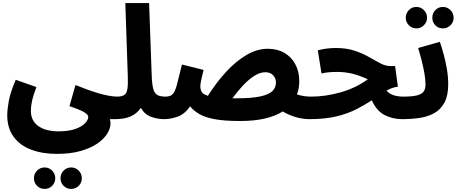

<svg xmlns="http://www.w3.org/2000/svg" viewBox="-20 -767 2983 1244"><path d="M441 457Q412 457 392 437Q372 417 372 388Q372 359 392 338.5Q412 318 441 318Q470 318 490 338.5Q510 359 510 388Q510 417 490 437Q470 457 441 457ZM269 457Q240 457 220 437Q200 417 200 388Q200 359 220 338.5Q240 318 269 318Q298 318 318 338.5Q338 359 338 388Q338 417 318 437Q298 457 269 457Z M27 -21Q27 -57 37 -112.5Q47 -168 82 -250L216 -203Q195 -148 187.5 -112.5Q180 -77 180 -49Q180 14 226.5 48.5Q273 83 357 84Q427 84 470 68Q513 52 532.5 30Q552 8 552 -9Q552 -24 525.5 -40Q499 -56 430 -79L469 -216Q550 -183 619 -162.5Q688 -142 738 -141Q774 -141 791.5 -120Q809 -99 809 -70Q809 -36 788 -15.5Q767 5 728 5Q719 5 710 5Q701 5 692 5Q696 20 696 33Q696 65 674.5 99.5Q653 134 610 163.5Q567 193 501.5 211.5Q436 230 349 230Q254 230 181.5 202.5Q109 175 68 119Q27 63 27 -21Z M727 5 737 -141Q769 -141 785 -151.5Q801 -162 805.5 -191Q810 -220 808 -275L792 -747H946L963 -276Q965 -220 973 -191Q981 -162 999.5 -151.5Q1018 -141 1053 -141Q1089 -141 1106.5 -120Q1124 -99 1124 -70Q1124 -36 1103 -15.5Q1082 5 1044 5Q1002 5 959.5 -10Q917 -25 893 -68Q864 -28 823.5 -11.5Q783 5 727 5Z M1535 17Q1433 17 1370 5Q1307 -7 1270.5 -28.5Q1234 -50 1212 -78Q1175 -26 1129.5 -10.5Q1084 5 1043 5L1053 -141Q1087 -141 1102 -160.5Q1117 -180 1128 -225Q1139 -270 1159 -349L1299 -314Q1278 -233 1278 -209Q1278 -187 1287 -171.5Q1296 -156 1327 -146Q1381 -232 1444.5 -301Q1508 -370 1576.5 -410.5Q1645 -451 1715 -451Q1777 -451 1822.5 -424.5Q1868 -398 1893.5 -350.5Q1919 -303 1919 -241Q1919 -194 1904 -155Q1926 -148 1949 -144.5Q1972 -141 1995 -141Q2032 -141 2049.5 -120Q2067 -99 2067 -70Q2067 -36 2045.5 -15.5Q2024 5 1986 5Q1938 5 1892 -9.5Q1846 -24 1812 -45Q1765 -15 1696 1Q1627 17 1535 17ZM1699 -299Q1664 -299 1627.5 -275.5Q1591 -252 1555 -214Q1519 -176 1486 -130Q1496 -130 1507 -130Q1611 -130 1667.5 -142.5Q1724 -155 1746 -178Q1768 -201 1768 -232Q1768 -259 1750 -279Q1732 -299 1699 -299Z M1986 5 1996 -141Q2087 -141 2184.5 -168Q2282 -195 2363 -253Q2313 -277 2265 -289Q2217 -301 2164 -301Q2139 -301 2114 -299Q2089 -297 2063 -291L2039 -441Q2095 -456 2156 -456Q2225 -456 2277.5 -438.5Q2330 -421 2370.5 -397.5Q2411 -374 2444.5 -356.5Q2478 -339 2511 -339H2540L2558 -205Q2539 -203 2520.5 -196.5Q2502 -190 2484 -180Q2505 -157 2533 -149Q2561 -141 2595 -141Q2631 -141 2648.5 -120Q2666 -99 2666 -70Q2666 -36 2644.5 -15.5Q2623 5 2585 5Q2525 5 2473 -21Q2421 -47 2389 -117Q2346 -89 2291.5 -60.5Q2237 -32 2162.5 -13.5Q2088 5 1986 5Z M2678 -583Q2649 -583 2629 -603.5Q2609 -624 2609 -652Q2609 -681 2629 -701.5Q2649 -722 2678 -722Q2706 -722 2726.5 -701.5Q2747 -681 2747 -652Q2747 -624 2726.5 -603.5Q2706 -583 2678 -583ZM2850 -583Q2820 -583 2800.5 -603Q2781 -623 2781 -652Q2781 -681 2800.5 -701.5Q2820 -722 2850 -722Q2878 -722 2898.5 -701.5Q2919 -681 2919 -652Q2919 -623 2898.5 -603Q2878 -583 2850 -583Z M2584 5 2594 -141Q2651 -141 2682 -149Q2713 -157 2725 -174Q2737 -191 2737 -220Q2737 -252 2729.5 -294Q2722 -336 2711 -378.5Q2700 -421 2689 -456L2830 -496Q2842 -461 2854.5 -415.5Q2867 -370 2875.5 -319.5Q2884 -269 2884 -221Q2884 -148 2860 -103Q2836 -58 2794.5 -34.5Q2753 -11 2699 -3Q2645 5 2584 5Z"/></svg>

Font: Noto Sans Arabic Cond ExtBd
Style: Regular
Weight: 800
Width: 3
Designer: Monotype Design Team, Nadine Chahine, Nizar Qandah and Khaled Hosny
Foundry: Monotype Imaging Inc.
Version: Version 2.012; ttfautohint (v1.8.4.7-5d5b)